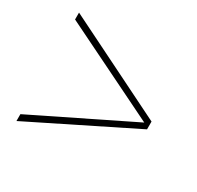

<svg xmlns="http://www.w3.org/2000/svg" viewBox="-111 -656 745 727"><g transform="rotate(30 262.0 -292.0)"><path d="M40 -55V-85L462 -292L40 -499V-529L484 -309V-275Z"/></g></svg>

Font: Geist Thin
Style: Regular
Weight: 400
Designer: Basement.studio, Andrés Briganti, Mateo Zaragoza
Foundry: Basement.studio, Vercel, Andrés Briganti, Guido Ferreyra, Mateo Zaragoza
Version: Version 1.401